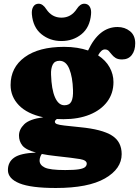

<svg xmlns="http://www.w3.org/2000/svg" viewBox="-20 -740 728 1006"><path d="M400 -73.5Q514.5 -62.5 566 -30.2Q617.5 2 617.5 67.5Q617.5 144.5 530 194.8Q442.5 245 272.5 245Q142 245 81.8 220.5Q21.5 196 21.5 151Q21.5 108.5 54.8 85.5Q88 62.5 168.5 59.5Q114.5 44.5 97 22.2Q79.5 0 79.5 -30Q79.5 -62 107 -89Q134.5 -116 206.5 -125.5Q122.5 -143.5 79 -188.5Q35.5 -233.5 35.5 -294.5Q35.5 -386.5 109.5 -440.5Q183.5 -494.5 316 -494.5Q352.5 -494.5 383.8 -489.5Q415 -484.5 441.5 -475.5Q499 -598.5 596 -598.5Q634 -598.5 661.2 -576.5Q688.5 -554.5 688.5 -513Q688.5 -475 670.5 -451.8Q652.5 -428.5 619.5 -428.5Q598 -428.5 585.5 -436.5Q573 -444.5 565.2 -454.8Q557.5 -465 549.8 -473Q542 -481 529.5 -481Q510.5 -481 494 -450Q534 -424 554.2 -387.5Q574.5 -351 574.5 -310Q574.5 -251 541.8 -207.2Q509 -163.5 450.2 -139.5Q391.5 -115.5 312.5 -115.5Q295 -115.5 278 -116.5Q267.5 -109 267.5 -102.5Q267.5 -94 278.2 -89.8Q289 -85.5 317.8 -82.2Q346.5 -79 400 -73.5ZM291.5 -421.5Q266 -421.5 256 -401Q246 -380.5 247.5 -348.5Q250 -271.5 268.2 -230Q286.5 -188.5 317.5 -188.5Q344 -188.5 354 -208.2Q364 -228 362.5 -268Q360.5 -336 343.2 -378.8Q326 -421.5 291.5 -421.5ZM187.5 101.5Q187.5 124.5 214.5 137.8Q241.5 151 321.5 151Q369 151 393.2 147Q417.5 143 426 135.2Q434.5 127.5 434.5 117.5Q434.5 99.5 399.2 93.5Q364 87.5 271.5 77.5Q229.5 73 198 66.5L198.5 68Q195 71.5 191.2 81.5Q187.5 91.5 187.5 101.5ZM302 -647.5Q352 -647.5 381.5 -692Q399.5 -720.5 421.5 -720.5Q440.5 -720.5 450 -705.2Q459.5 -690 457 -665Q451 -596.5 407 -560.8Q363 -525 302 -525Q241.5 -525 197.2 -560.8Q153 -596.5 147 -665Q145 -690 154.5 -705.2Q164 -720.5 182.5 -720.5Q204.5 -720.5 222.5 -692Q252 -647.5 302 -647.5Z"/></svg>

Font: Fraunces 9pt SuperSoft Black
Style: Regular
Weight: 900
Version: Version 1.000;[b76b70a41]